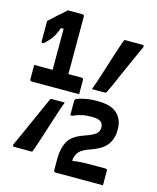

<svg xmlns="http://www.w3.org/2000/svg" viewBox="-127 -873 854 1047"><g transform="rotate(15 300.0 -350.0)"><path d="M362 -405Q367 -417 377.5 -448Q388 -479 400.5 -518.5Q413 -558 425.5 -598Q438 -638 448.5 -668.5Q459 -699 464 -710H565Q578 -710 573 -697Q568 -686 555 -657Q542 -628 525.5 -591.5Q509 -555 493 -518Q477 -481 464 -452Q451 -423 445 -412Q442 -405 435 -405ZM556 86H289Q278 86 278 75V6Q278 -47 299 -86.5Q320 -126 383 -148Q435 -166 450.5 -180Q466 -194 466 -215Q466 -237 453 -247Q448 -252 435 -255.5Q422 -259 400 -259Q367 -259 342 -253Q317 -247 297 -237H285V-318Q285 -322 286.5 -325Q288 -328 294 -331Q306 -337 336.5 -343.5Q367 -350 410 -350Q486 -350 520.5 -317.5Q555 -285 555 -231V-224Q555 -176 529.5 -141.5Q504 -107 436 -84Q397 -70 381.5 -54.5Q366 -39 360 -11V1Q396 -6 460 -6H545Q556 -6 556 5ZM238 -296Q233 -284 222.5 -253Q212 -222 199.5 -182Q187 -142 174 -102.5Q161 -63 151 -32.5Q141 -2 136 9H35Q22 9 27 -4Q32 -15 45 -43.5Q58 -72 74.5 -109Q91 -146 107.5 -183Q124 -220 137 -249Q150 -278 155 -289Q157 -296 165 -296ZM24 -451H128V-683H113Q103 -655 92 -635.5Q81 -616 62 -597Q50 -584 45 -581Q40 -578 36 -578Q30 -578 30 -585V-701Q41 -710 53 -721.5Q65 -733 76 -743Q89 -754 101.5 -765Q114 -776 124 -786H206Q217 -786 217 -775V-451H291Q302 -451 302 -440V-360H35Q24 -360 24 -371Z"/></g></svg>

Font: Recursive Sn Lnr St SmB
Style: Regular
Weight: 600
Version: Version 1.079;hotconv 1.0.112;makeotfexe 2.5.65598; ttfautoh